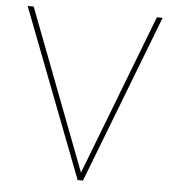

<svg xmlns="http://www.w3.org/2000/svg" viewBox="-51 -748 726 795"><g transform="rotate(5 312.0 -350.0)"><path d="M569 -700H593L323 0H301L32 -700H57L312 -32Z"/></g></svg>

Font: Albert Sans Thin
Style: Regular
Weight: 250
Designer: Andreas Rasmussen
Foundry: a.Foundry
Version: Version 1.025